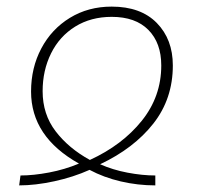

<svg xmlns="http://www.w3.org/2000/svg" viewBox="-20 -551 602 581"><path d="M503 -353Q503 -252 444 -177Q385 -102 283 -54Q321 -37 366 -28.5Q411 -20 450 -20V10Q397 10 345.5 -2Q294 -14 251 -37Q202 -15 144.5 -2.5Q87 10 38 10L42 -20Q81 -20 128.5 -29Q176 -38 219 -56Q74 -137 74 -274Q74 -346 105 -404.5Q136 -463 191.5 -497Q247 -531 318 -531Q406 -531 454.5 -481.5Q503 -432 503 -353ZM252 -67Q350 -112 409 -185.5Q468 -259 468 -353Q468 -421 429 -460.5Q390 -500 318 -500Q255 -500 207.5 -470.5Q160 -441 134.5 -389.5Q109 -338 109 -275Q109 -205 148.5 -153.5Q188 -102 252 -67Z"/></svg>

Font: FiraGO UltraLight
Style: Italic
Weight: 200
Italic angle: -8°
Designer: bBox Type GmbH
Foundry: bBox Type GmbH
Version: Version 1.001